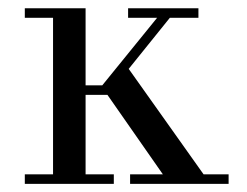

<svg xmlns="http://www.w3.org/2000/svg" viewBox="-20 -452 607 472"><path d="M41 0V-23.4H110.4V-408.2H41V-431.6H190.4V-242.2H231.4L366.2 -408.2H294.9V-431.6H467.8V-408.2H397.5L296.4 -282.7L480.5 -23.4H542V0H299.8V-23.4H380.4L244.1 -218.8H190.4V-23.4H259.8V0Z"/></svg>

Font: Theano Didot
Style: Regular
Weight: 400
Designer: Alexey Kryukov
Version: Version 2.0